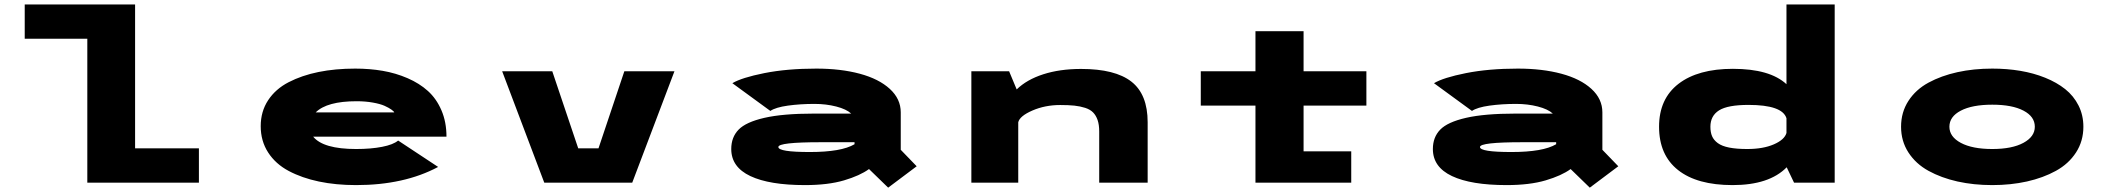

<svg xmlns="http://www.w3.org/2000/svg" viewBox="-20 -820 9490 862"><path d="M586.5 -154H873V0H372V-646H91V-800H586.5Z M1947 -70.5Q1794.5 11 1579 11Q1488 11 1411.8 -5Q1335.5 -21 1276.2 -52.5Q1217 -84 1183.8 -135.5Q1150.5 -187 1150.5 -253.5Q1150.5 -319.5 1183.8 -370Q1217 -420.5 1276 -451Q1335 -481.5 1410.2 -496.8Q1485.5 -512 1574.5 -512Q1640 -512 1698.2 -502Q1756.5 -492 1809.8 -469Q1863 -446 1901.2 -411.5Q1939.5 -377 1962 -324.5Q1984.5 -272 1984.5 -206.5H1386Q1431 -151 1579 -151Q1645.5 -151 1695.5 -160.8Q1745.5 -170.5 1767.5 -189ZM1581 -365.5Q1448 -365.5 1397.5 -315.5H1750Q1748 -320.5 1737 -328.2Q1726 -336 1706.8 -344.8Q1687.5 -353.5 1654 -359.5Q1620.5 -365.5 1581 -365.5Z M2783 -500H3008L2818.5 0H2423.5L2234.5 -500H2459.5L2576 -154H2667Z M3644.5 -512Q3754.5 -512 3840 -489Q3925.5 -466 3974.8 -421Q4024 -376 4024 -315.5V-147.5L4095.5 -73.5L3967.5 22.5L3881.5 -61Q3841 -31.5 3769.2 -10.2Q3697.5 11 3594 11Q3434.5 11 3348.8 -29.5Q3263 -70 3263 -151Q3263 -204 3296 -238Q3329 -272 3412 -291Q3495 -310 3633 -310H3801.5Q3780 -330 3734.2 -341.8Q3688.5 -353.5 3636.5 -353.5Q3572.5 -353.5 3517.2 -345.8Q3462 -338 3438.5 -322L3268 -446.5Q3310 -471.5 3411.8 -491.8Q3513.5 -512 3644.5 -512ZM3816.5 -172.5V-181.5H3664Q3474.5 -181.5 3474.5 -160Q3474.5 -137.5 3616 -137.5Q3757.5 -137.5 3816.5 -172.5Z M4341 0V-500H4510.5L4544.5 -418.5Q4589.5 -462.5 4663.8 -486.5Q4738 -510.5 4833.5 -510.5Q4986.5 -510.5 5059.5 -453.5Q5132.5 -396.5 5132.5 -271V0H4915V-230Q4915 -260 4907.8 -281Q4900.5 -302 4887.5 -315.2Q4874.5 -328.5 4852 -335.8Q4829.5 -343 4803.5 -345.8Q4777.5 -348.5 4740 -348.5Q4672 -348.5 4615 -323.8Q4558 -299 4551.5 -271V0Z M5371 -346V-500H5616.5V-680H5832.5V-500H6114.5V-346H5832.5V-140.5H6046.5V0H5616.5V-346Z M6794.5 -512Q6904.5 -512 6990 -489Q7075.5 -466 7124.8 -421Q7174 -376 7174 -315.5V-147.5L7245.5 -73.5L7117.5 22.5L7031.5 -61Q6991 -31.5 6919.2 -10.2Q6847.5 11 6744 11Q6584.5 11 6498.8 -29.5Q6413 -70 6413 -151Q6413 -204 6446 -238Q6479 -272 6562 -291Q6645 -310 6783 -310H6951.5Q6930 -330 6884.2 -341.8Q6838.5 -353.5 6786.5 -353.5Q6722.5 -353.5 6667.2 -345.8Q6612 -338 6588.5 -322L6418 -446.5Q6460 -471.5 6561.8 -491.8Q6663.5 -512 6794.5 -512ZM6966.5 -172.5V-181.5H6814Q6624.5 -181.5 6624.5 -160Q6624.5 -137.5 6766 -137.5Q6907.5 -137.5 6966.5 -172.5Z M7760 -511Q7926 -511 8000.5 -442V-800H8217V0H8034.5L8001.5 -69Q7923 11 7758.5 11Q7599 11 7513.8 -56.5Q7428.5 -124 7428.5 -251Q7428.5 -376.5 7516 -443.8Q7603.5 -511 7760 -511ZM7659 -251Q7659 -226 7666.5 -208.5Q7674 -191 7692.2 -177.5Q7710.5 -164 7743.2 -157.5Q7776 -151 7824.5 -151Q7895.5 -151 7943.5 -171.8Q7991.5 -192.5 8000.5 -223V-289Q7982 -349 7830 -349Q7736.5 -349 7697.8 -324.5Q7659 -300 7659 -251Z M8924.5 11Q8841 11 8768.2 -5.2Q8695.5 -21.5 8638.2 -53Q8581 -84.5 8548 -135.5Q8515 -186.5 8515 -251Q8515 -316 8548 -367Q8581 -418 8638.2 -449Q8695.5 -480 8768 -496Q8840.5 -512 8924.5 -512Q8990.5 -512 9050.2 -502Q9110 -492 9162 -471Q9214 -450 9252 -419.8Q9290 -389.5 9311.8 -346.2Q9333.5 -303 9333.5 -251Q9333.5 -186.5 9300.5 -135.5Q9267.5 -84.5 9210.2 -53Q9153 -21.5 9080.2 -5.2Q9007.5 11 8924.5 11ZM8924.5 -151Q9013.5 -151 9064.5 -178.8Q9115.5 -206.5 9115.5 -251Q9115.5 -296.5 9064.8 -323.2Q9014 -350 8924.5 -350Q8834.5 -350 8783.2 -323.2Q8732 -296.5 8732 -251Q8732 -206 8783.5 -178.5Q8835 -151 8924.5 -151Z"/></svg>

Font: League Mono Extended ExtraBold
Style: Regular
Weight: 800
Width: 9
Designer: Tyler Finck
Foundry: The League of Moveable Type / Tyler Finck
Version: Version 2.210